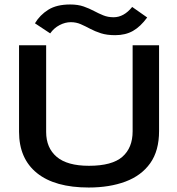

<svg xmlns="http://www.w3.org/2000/svg" viewBox="-20 -825 790 857"><path d="M376 12Q225 12 145 -52.5Q65 -117 65 -237V-623H186V-236Q186 -165 233 -125Q280 -85 377 -85Q480 -85 526 -125Q572 -165 572 -239V-623H690V-240Q690 -152 650.5 -96.5Q611 -41 540 -14.5Q469 12 376 12ZM570 -794 637 -747Q607 -706 573.5 -687Q540 -668 494 -668Q457 -668 430.5 -676.5Q404 -685 382.5 -696.5Q361 -708 340.5 -717Q320 -726 296 -726Q271 -726 246 -713Q221 -700 204 -676L136 -721Q158 -758 195.5 -781.5Q233 -805 293 -805Q328 -805 353.5 -796Q379 -787 399.5 -776Q420 -765 441 -756.5Q462 -748 487 -748Q533 -748 570 -794Z"/></svg>

Font: Inconsolata ExtraExpanded
Style: Bold
Weight: 700
Width: 8
Monospace: yes
Designer: Raph Levien, Cyreal, Brenton Simpson
Foundry: Raph Levien, Cyreal, Google
Version: Version 3.100; ttfautohint (v1.8.4.7-5d5b)